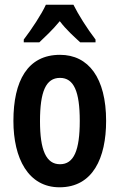

<svg xmlns="http://www.w3.org/2000/svg" viewBox="-20 -786 509 816"><path d="M292 -766H175C157 -726 114 -661 81 -618V-606H147C168 -626 204 -659 234 -696C262 -659 296 -629 321 -606H386V-618C350 -665 314 -722 292 -766ZM431 -272C431 -455 356 -553 235 -553C97 -553 37 -442 37 -272C37 -113 100 10 233 10C375 10 431 -115 431 -272ZM150 -271C150 -397 175 -455 235 -455C294 -455 319 -397 319 -272C319 -147 294 -88 235 -88C176 -88 150 -148 150 -271Z"/></svg>

Font: Noto Sans Gurmukhi UI ExtraCondensed SemiBold
Style: Regular
Weight: 600
Width: 2
Designer: Jelle Bosma - Monotype Design Team
Foundry: Monotype Imaging Inc.
Version: Version 2.004